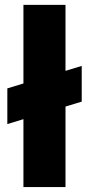

<svg xmlns="http://www.w3.org/2000/svg" viewBox="-20 -760 361 780"><path d="M75.2 0V-275.9L9.8 -255.9V-400.9L75.2 -420.9V-740.2H246.1V-472.2L312 -492.2V-347.2L246.1 -327.1V0Z"/></svg>

Font: SVN-Poppins
Style: Bold
Weight: 700
Designer: Ninad Kale (Devanagari), Jonny Pinhorn (Latin)
Foundry: Indian Type Foundry
Version: Version 3.200;PS 1.000;hotconv 16.6.54;makeotf.lib2.5.65590